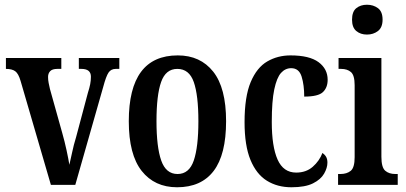

<svg xmlns="http://www.w3.org/2000/svg" viewBox="-20 -781 1713 811"><path d="M67 -439Q58 -470 44.5 -480Q31 -490 5 -490V-536H239V-490H222Q201 -490 192 -480.5Q183 -471 183 -456Q183 -443 185.5 -430.5Q188 -418 191 -405L243 -219Q253 -184 261 -147Q269 -110 273 -85Q278 -105 284.5 -136.5Q291 -168 302 -204L351 -388Q358 -410 361 -425.5Q364 -441 364 -457Q364 -490 324 -490H313V-536H484V-490H469Q449 -490 438.5 -474.5Q428 -459 416 -414L298 0H195Z M728 10Q633 10 578.5 -59Q524 -128 524 -269Q524 -547 731 -547Q826 -547 880.5 -478.5Q935 -410 935 -269Q935 -128 882.5 -59Q830 10 728 10ZM730 -46Q779 -46 798.5 -103Q818 -160 818 -269Q818 -379 798.5 -434.5Q779 -490 729 -490Q680 -490 660.5 -434.5Q641 -379 641 -269Q641 -160 661 -103Q681 -46 730 -46Z M1211 10Q1152 10 1107.5 -17.5Q1063 -45 1038 -105.5Q1013 -166 1013 -265Q1013 -373 1039 -434.5Q1065 -496 1109 -521.5Q1153 -547 1207 -547Q1287 -547 1325.5 -518.5Q1364 -490 1364 -444Q1364 -411 1344 -392Q1324 -373 1265 -373Q1265 -422 1254 -457.5Q1243 -493 1210 -493Q1185 -493 1167 -473Q1149 -453 1138.5 -403.5Q1128 -354 1128 -266Q1128 -162 1152.5 -107Q1177 -52 1231 -52Q1273 -52 1301 -76.5Q1329 -101 1342 -135Q1352 -128 1357.5 -118.5Q1363 -109 1363 -94Q1363 -72 1349 -47.5Q1335 -23 1302 -6.5Q1269 10 1211 10Z M1530 -635Q1503 -635 1485 -650Q1467 -665 1467 -698Q1467 -732 1485 -746.5Q1503 -761 1530 -761Q1557 -761 1576.5 -746.5Q1596 -732 1596 -698Q1596 -665 1576.5 -650Q1557 -635 1530 -635ZM1408 0V-46H1418Q1445 -46 1461.5 -59.5Q1478 -73 1478 -117V-421Q1478 -463 1462.5 -476.5Q1447 -490 1421 -490H1410V-536H1591V-119Q1591 -74 1607 -60Q1623 -46 1650 -46H1660V0Z"/></svg>

Font: Noto Serif Ethiopic ExtraCondensed SemiBold
Style: Regular
Weight: 600
Width: 2
Designer: Monotype Design Team
Foundry: Monotype Imaging Inc.
Version: Version 2.102; ttfautohint (v1.8.4.7-5d5b)